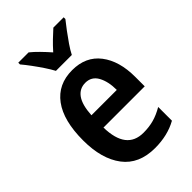

<svg xmlns="http://www.w3.org/2000/svg" viewBox="-232 -852 948 948"><g transform="rotate(-45 242.5 -378.0)"><path d="M249 -552Q344 -552 395 -485.5Q446 -419 446 -308V-242H158Q161 -84 280 -84Q319 -84 352 -93Q385 -102 421 -123V-27Q355 10 267 10Q155 10 98.5 -64.5Q42 -139 42 -268Q42 -406 96 -479Q150 -552 249 -552ZM251 -462Q210 -462 186.5 -429Q163 -396 159 -327H336Q336 -386 315 -424Q294 -462 251 -462ZM190 -606Q179 -627 161 -654Q143 -681 123.5 -707.5Q104 -734 87 -754V-766H159Q179 -750 201 -727.5Q223 -705 245 -680Q270 -708 290 -727Q310 -746 332 -766H404V-754Q388 -734 368.5 -708Q349 -682 330.5 -655Q312 -628 301 -606Z"/></g></svg>

Font: Noto Sans Georgian Condensed SemiBold
Style: Regular
Weight: 600
Width: 3
Designer: Monotype Design Team, Akaki Razmadze
Foundry: Google LLC
Version: Version 2.005; ttfautohint (v1.8.4.7-5d5b)